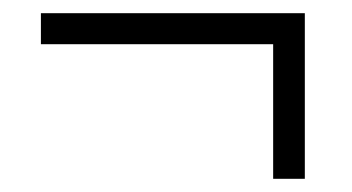

<svg xmlns="http://www.w3.org/2000/svg" viewBox="-20 -396 533 291"><path d="M442 -376V-125H394V-329H42V-376Z"/></svg>

Font: Noto Sans UI SemiCondensed Light
Style: Regular
Weight: 300
Width: 4
Designer: Monotype Design Team
Foundry: Monotype Imaging Inc.
Version: Version 1.901